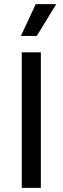

<svg xmlns="http://www.w3.org/2000/svg" viewBox="-20 -915 305 935"><path d="M86 0V-660H179V0ZM159 -740H82L154 -895H254Z"/></svg>

Font: Bricolage Grotesque
Style: Regular
Weight: 400
Designer: Mathieu Triay
Foundry: Atelier Triay
Version: Version 1.001;gftools[0.9.33.dev8+g029e19f]